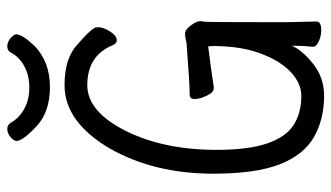

<svg xmlns="http://www.w3.org/2000/svg" viewBox="-216 -698 931 540"><g transform="rotate(-90 250.0 -428.5)"><path d="M275 -754Q204 -754 163.5 -792.5Q123 -831 123 -848Q123 -855 133.5 -864.5Q144 -874 157 -874Q169 -874 175 -863Q188 -840 214 -826Q240 -812 273 -812Q307 -812 333 -826Q359 -840 371 -863Q377 -874 389 -874Q402 -874 412.5 -864.5Q423 -855 423 -849Q423 -832 390 -797Q345 -754 275 -754ZM250 17Q184 17 134 -11.5Q84 -40 57.5 -107.5Q31 -175 31 -295Q31 -461 102 -586Q177 -713 280 -713Q358 -713 396 -675Q431 -646 442 -627L443 -618Q443 -604 431 -585Q419 -566 406 -566Q398 -566 393 -576Q364 -649 280 -649Q206 -649 152 -542Q98 -435 98 -285Q98 -195 116.5 -142Q135 -89 169 -68Q203 -47 250 -47Q284 -47 315.5 -75.5Q347 -104 368.5 -160Q390 -216 390 -296L389 -309Q331 -302 273 -293Q263 -293 256.5 -302.5Q250 -312 245.5 -324.5Q241 -337 241 -347Q241 -361 253 -361Q287 -361 399 -370Q414 -374 425 -374Q433 -374 441 -366Q449 -358 454.5 -348Q460 -338 460 -331Q460 -325 458.5 -320.5Q457 -316 457 -94L459 -4Q459 9 434 9Q418 9 403 2Q388 -5 388 -14Q391 -44 391 -74Q378 -44 339.5 -13.5Q301 17 250 17Z"/></g></svg>

Font: Moon Stars Kai HW
Style: Regular
Weight: 400
Designer: GuiWonder
Version: Version 1.101